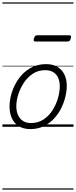

<svg xmlns="http://www.w3.org/2000/svg" viewBox="-20 -1050 629 1590"><path d="M231 19Q175 19 136.5 -4.5Q98 -28 78.5 -70.5Q59 -113 59 -168Q59 -223 78 -284Q97 -345 135 -398.5Q173 -452 230 -485.5Q287 -519 363 -519Q417 -519 455 -496.5Q493 -474 513 -433.5Q533 -393 533 -339Q533 -298 521.5 -249.5Q510 -201 486.5 -153.5Q463 -106 426.5 -67Q390 -28 341.5 -4.5Q293 19 231 19ZM237 -31Q296 -31 341 -61Q386 -91 415.5 -138Q445 -185 460 -237Q475 -289 475 -334Q475 -376 461.5 -406Q448 -436 421 -452.5Q394 -469 355 -469Q297 -469 252.5 -440Q208 -411 177.5 -364.5Q147 -318 131 -266.5Q115 -215 115 -170Q115 -128 129.5 -96.5Q144 -65 171 -48Q198 -31 237 -31ZM275 -706Q262 -706 259.5 -712.5Q257 -719 261 -731Q264 -744 270.5 -751Q277 -758 288 -758H553Q565 -758 567.5 -751Q570 -744 566 -731Q563 -718 556.5 -712Q550 -706 538 -706ZM0 510H589V520H0ZM0 -20H589V0H0ZM0 -505H589V-500H0ZM0 -1030H589V-1020H0Z"/></svg>

Font: Playwrite CO Guides
Style: Regular
Weight: 400
Designer: Veronika Burian, José Scaglione
Foundry: TypeTogether
Version: Version 1.003